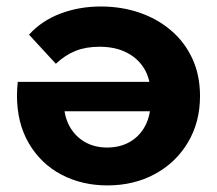

<svg xmlns="http://www.w3.org/2000/svg" viewBox="-20 -566 671 594"><path d="M312.3 7.6Q233.2 7.6 169.8 -25.9Q106.4 -59.4 69.4 -122.3Q32.5 -185.2 32.5 -271.2Q32.5 -280.2 33.2 -291.7Q33.9 -303.1 34.9 -312.7H472.2V-221.8H117.5L177.7 -249Q177.7 -207.8 194.6 -176.3Q211.6 -144.9 241.7 -127.2Q271.9 -109.6 311.6 -109.6Q351.6 -109.6 382.1 -127.2Q412.5 -144.9 429.3 -176.9Q446 -209 446 -250.8V-275.2Q446 -320.2 426.6 -352.9Q407.1 -385.5 371.8 -403.4Q336.4 -421.4 288 -421.4Q245.5 -421.4 213.3 -408.4Q181.1 -395.3 152.8 -368.7L69.8 -458.7Q108.2 -501.5 166.3 -523.7Q224.4 -545.9 291.8 -545.9Q355.8 -545.9 411.4 -526.9Q466.9 -507.9 509.2 -471.8Q551.5 -435.7 575.1 -384.6Q598.8 -333.5 598.8 -268.8Q598.8 -188.2 561.6 -125.7Q524.5 -63.2 459.6 -27.8Q394.7 7.6 312.3 7.6Z"/></svg>

Font: Montserrat Alternates Thin
Style: Regular
Weight: 100
Designer: Julieta Ulanovsky
Foundry: Julieta Ulanovsky
Version: Version 9.000